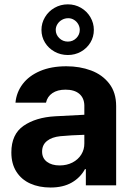

<svg xmlns="http://www.w3.org/2000/svg" viewBox="-20 -836 598 866"><path d="M228.5 -311.5Q282.2 -314.9 360.4 -318.4V-361.3Q359.4 -394.5 337.4 -413.1Q315.4 -431.6 275.4 -431.6Q239.3 -431.6 216.3 -416Q193.4 -400.4 187.5 -373H49.8Q54.2 -419.9 82.3 -457Q110.4 -494.1 160.6 -515.6Q210.9 -537.1 279.3 -537.1Q339.8 -537.1 390.9 -518.1Q441.9 -499 472.9 -458.7Q503.9 -418.5 503.9 -357.4V0H367.2V-73.2H363.3Q342.3 -34.7 303.5 -12.5Q264.6 9.8 208 9.8Q156.2 9.8 116.5 -8.1Q76.7 -25.9 54 -61.5Q31.2 -97.2 31.2 -148.4Q31.2 -230.5 86.4 -268.6Q141.6 -306.6 228.5 -311.5ZM249 -89.8Q281.2 -89.8 306.9 -103Q332.5 -116.2 346.7 -139.2Q360.8 -162.1 360.4 -189.5V-228Q337.4 -227.5 303.7 -225.6Q270 -223.6 252 -221.7Q213.9 -217.8 191.9 -200.2Q169.9 -182.6 169.9 -152.3Q169.9 -122.6 191.7 -106.2Q213.4 -89.8 249 -89.8ZM167 -701.2Q167 -731.9 182.9 -758.5Q198.7 -785.2 226.1 -800.8Q253.4 -816.4 286.1 -816.4Q318.4 -816.4 345.2 -800.8Q372.1 -785.2 387.7 -758.5Q403.3 -731.9 403.3 -701.2Q403.3 -669.9 387.7 -644Q372.1 -618.2 345.2 -603Q318.4 -587.9 286.1 -587.9Q253.4 -587.9 226.1 -603Q198.7 -618.2 182.9 -644Q167 -669.9 167 -701.2ZM339.8 -701.2Q339.8 -714.4 333 -726.6Q326.2 -738.8 314.2 -746.3Q302.2 -753.9 288.1 -753.9Q272.5 -753.9 259.5 -746.6Q246.6 -739.3 239 -727.1Q231.4 -714.8 231.4 -701.2Q231.4 -679.7 247.3 -664.1Q263.2 -648.4 286.1 -648.4Q308.6 -648.4 324.2 -664.1Q339.8 -679.7 339.8 -701.2Z"/></svg>

Font: Pretendard GOV
Style: Bold
Weight: 700
Designer: Base glyphs from Inter by Rasmus Andersson; Hangeul glyphs from Noto Sans CJK(Source Han Sans) by Jang Soo-young and Kan
Foundry: Kil Hyung-jin
Version: Version 1.309